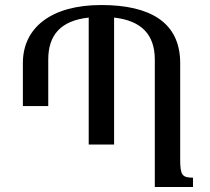

<svg xmlns="http://www.w3.org/2000/svg" viewBox="-20 -744 837 764"><path d="M748 -37C704 -37 697 -48 697 -111V-493C697 -656 576 -724 383 -724C184 -724 71 -634 71 -493V-322H172V-507C172 -604 221 -662 333 -674V-169H434V-674C542 -662 596 -607 596 -507V0H748Z"/></svg>

Font: Noto Serif Armenian
Style: Regular
Weight: 400
Designer: Monotype Design Team
Foundry: Monotype Imaging Inc.
Version: Version 1.901